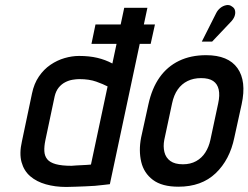

<svg xmlns="http://www.w3.org/2000/svg" viewBox="-20 -731 986 762"><path d="M578 -557 595 -634H359L343 -557ZM416 0 565 -700H473L426 -479Q398 -494 366 -501.5Q334 -509 294 -509Q266 -509 236.5 -500.5Q207 -492 180.5 -474Q154 -456 134.5 -427.5Q115 -399 107 -360L67 -170Q56 -122 65.5 -87.5Q75 -53 100 -31.5Q125 -10 162 0.5Q199 11 243 11Q261 11 280.5 10Q300 9 319.5 8.5Q339 8 356.5 6.5Q374 5 390 3Q406 1 416 0ZM407 -388 341 -78Q341 -78 336.5 -77.5Q332 -77 323.5 -76.5Q315 -76 305 -75.5Q295 -75 284.5 -74.5Q274 -74 264 -73Q225 -73 201.5 -79.5Q178 -86 167.5 -99Q157 -112 156 -131Q155 -150 160 -174L197 -349Q202 -370 213 -383.5Q224 -397 238.5 -404.5Q253 -412 268 -414.5Q283 -417 295 -417Q334 -417 362 -407Q390 -397 407 -388Z M895 -643Q906 -654 910.5 -665.5Q915 -677 913 -688Q911 -699 901 -705Q891 -713 878 -710.5Q865 -708 854.5 -699.5Q844 -691 838 -679L781 -566H822ZM910 -185 939 -317Q959 -409 922.5 -460.5Q886 -512 798 -512Q737 -512 690.5 -489.5Q644 -467 613.5 -424Q583 -381 569 -317L540 -185Q530 -133 540.5 -88.5Q551 -44 587 -17Q623 10 688 10Q780 10 836 -43.5Q892 -97 910 -185ZM846 -321 815 -176Q809 -148 795 -126Q781 -104 758.5 -91.5Q736 -79 706 -79Q674 -79 656 -92Q638 -105 632.5 -127.5Q627 -150 632 -176L663 -321Q670 -354 685.5 -376Q701 -398 724.5 -409.5Q748 -421 778 -421Q809 -421 826 -409.5Q843 -398 848 -375.5Q853 -353 846 -321Z"/></svg>

Font: Advent Pro SemiBold
Style: Italic
Weight: 600
Italic angle: -12°
Version: Version 3.000